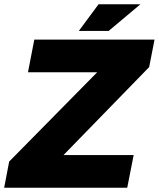

<svg xmlns="http://www.w3.org/2000/svg" viewBox="-32 -887 750 907"><path d="M-12.4 0 11.4 -123.9 458.7 -577.7 471.7 -545.6H100.2L130.1 -700H698L672.7 -570.1L236.7 -122.3L223.2 -154.4H599.4L569 0ZM340.4 -741 433.7 -867H631.5L481.4 -741Z"/></svg>

Font: REM Medium
Style: Italic
Weight: 500
Italic angle: -11°
Designer: Octavio Pardo
Foundry: Ashler Design
Version: Version 1.005;gftools[0.9.28]